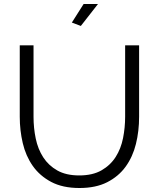

<svg xmlns="http://www.w3.org/2000/svg" viewBox="-20 -937 795 962"><path d="M385 -807 340 -824 399 -917H471ZM377 -58Q444 -58 488.5 -83.5Q533 -109 559.5 -150.5Q586 -192 596.5 -245Q607 -298 607 -352V-710H677V-352Q677 -280 661 -215.5Q645 -151 609.5 -102Q574 -53 517 -24Q460 5 378 5Q294 5 236.5 -25.5Q179 -56 144 -106Q109 -156 94 -220Q79 -284 79 -352V-710H148V-352Q148 -296 159 -243Q170 -190 196.5 -149Q223 -108 267 -83Q311 -58 377 -58Z"/></svg>

Font: PTCRaleway
Style: Regular
Weight: 400
Designer: Matt McInerney, Pablo Impallari, Rodrigo Fuenzalida
Foundry: Matt McInerney, Pablo Impallari, Rodrigo Fuenzalida
Version: Version 3.000g; ttfautohint (v1.5) -l 8 -r 28 -G 28 -x 14 -D